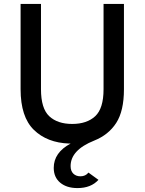

<svg xmlns="http://www.w3.org/2000/svg" viewBox="-20 -720 737 979"><path d="M375 239Q320 239 287 211.5Q254 184 254 136Q254 58 340 12H333Q220 8 152.5 -58Q85 -124 85 -265V-700H189V-265Q189 -167 231 -127.5Q273 -88 348 -88Q423 -88 465.5 -127.5Q508 -167 508 -265V-700H612V-265Q612 -154 572.5 -93Q533 -32 460 -3Q340 45 340 127Q340 152 354 165.5Q368 179 390 179Q416 179 431 160L482 197Q444 239 375 239Z"/></svg>

Font: Overpass Light
Style: Bold
Weight: 600
Designer: Delve Withrington, Thomas Jockin
Foundry: Delve Fonts
Version: Version 3.000;DELV;Overpass